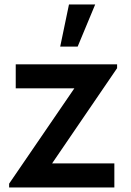

<svg xmlns="http://www.w3.org/2000/svg" viewBox="-20 -822 574 842"><path d="M397.5 -802.5 320.5 -617.5H244L282.5 -802.5ZM481.5 0V-105.5H208.5L493.5 -523V-540H49V-434.5H306L20 -16.5V0Z"/></svg>

Font: Hauora
Style: Bold
Weight: 700
Designer: Wayne Shih
Foundry: WCYS
Version: Version 1.001;hotconv 1.0.109;makeotfexe 2.5.65596